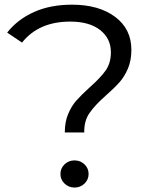

<svg xmlns="http://www.w3.org/2000/svg" viewBox="-20 -807 671 833"><path d="M368.9 -427.8Q415.6 -468.9 438.3 -501.1Q461.1 -533.3 461.1 -580Q461.1 -640 414.4 -676.7Q367.8 -713.3 284.4 -713.3Q147.8 -713.3 75.6 -622.2L11.1 -665.6Q56.7 -723.3 127.8 -755Q198.9 -786.7 292.2 -786.7Q408.9 -786.7 479.4 -733.9Q550 -681.1 550 -591.1Q550 -544.4 535 -509.4Q520 -474.4 498.3 -450Q476.7 -425.6 440 -393.3Q392.2 -351.1 368.3 -316.7Q344.4 -282.2 345.6 -232.2H261.1Q261.1 -277.8 275.6 -312.2Q290 -346.7 311.1 -370.6Q332.2 -394.4 368.9 -427.8ZM242.2 -52.2Q242.2 -76.7 260 -93.9Q277.8 -111.1 303.3 -111.1Q328.9 -111.1 346.7 -93.9Q364.4 -76.7 364.4 -52.2Q364.4 -27.8 346.7 -10.6Q328.9 6.7 303.3 6.7Q277.8 6.7 260 -10.6Q242.2 -27.8 242.2 -52.2Z"/></svg>

Font: Paperlogy 4 Regular
Style: Regular
Weight: 400
Designer: redesigned by Lee Juim, glyphs from Gmarket Sans & Montserrat
Foundry: PT&
Version: Version 1.001